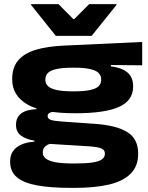

<svg xmlns="http://www.w3.org/2000/svg" viewBox="-20 -713 714 929"><path d="M345 -165Q184.5 -165 111.8 -208Q39 -251 39 -328V-331Q39 -386 67.5 -420.2Q96 -454.5 152.2 -471.8Q208.5 -489 292 -492.5L668 -510V-397L516.5 -398.5V-392Q554 -387 577.5 -375Q601 -363 612.5 -343.8Q624 -324.5 624 -297.5V-293Q624 -226.5 555.8 -195.8Q487.5 -165 345 -165ZM335 78H343.5Q393.5 78 425.5 73.5Q457.5 69 472.5 58.5Q487.5 48 487.5 31.5V30Q487.5 11.5 468.5 4.5Q449.5 -2.5 411 -5L201 -18L248.5 -23.5Q231.5 -21.5 217.5 -15.8Q203.5 -10 195.2 -0.5Q187 9 187 24V25Q187 43.5 203 55.2Q219 67 251.5 72.5Q284 78 335 78ZM321 196Q227 196 161.8 184.5Q96.5 173 62.8 145.5Q29 118 29 70V68.5Q29 39.5 42.2 19.5Q55.5 -0.5 81.8 -12.8Q108 -25 146.5 -27.5V-32.5Q106 -39 81.8 -56.8Q57.5 -74.5 57.5 -108.5V-109.5Q57.5 -133.5 68.8 -149.8Q80 -166 102 -174.8Q124 -183.5 156.5 -184.5V-204L304 -172L252.5 -173Q230 -172.5 220.2 -167Q210.5 -161.5 210.5 -151.5V-151Q210.5 -138 226.5 -132.8Q242.5 -127.5 279.5 -125L436 -114Q542.5 -107 595.5 -74.2Q648.5 -41.5 648.5 30V32Q648.5 90.5 612.5 127Q576.5 163.5 508 179.8Q439.5 196 342 196ZM335 -271Q389 -271 418 -277.8Q447 -284.5 458.2 -297Q469.5 -309.5 469.5 -326V-329.5Q469.5 -346 458.5 -358.5Q447.5 -371 418.8 -378.2Q390 -385.5 337.5 -385.5H333.5Q280.5 -385.5 251.2 -378.5Q222 -371.5 210.8 -359Q199.5 -346.5 199.5 -330V-326.5Q199.5 -310 211 -297.5Q222.5 -285 252 -278Q281.5 -271 335 -271ZM250 -539.5 130.5 -689V-693H263L334.5 -621H339.5L411.5 -693H543.5V-689L423.5 -539.5Z"/></svg>

Font: Anek Latin Expanded
Style: Bold
Weight: 700
Width: 7
Designer: Yesha Goshar
Foundry: Ek Type
Version: Version 1.003